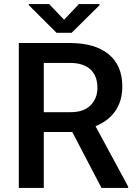

<svg xmlns="http://www.w3.org/2000/svg" viewBox="-20 -922 669 942"><path d="M608.9 0V-6.3L448.7 -302.7C530.3 -335.9 580.1 -400.9 580.1 -497.1C580.1 -566.9 557.6 -619.6 512.7 -656.2C467.3 -692.9 404.3 -710.9 323.7 -710.9H72.3V0H194.8V-274.4H334.5L478 0ZM323.7 -613.3C415.5 -613.3 458 -565.4 458 -491.2C458 -456.5 446.8 -428.2 424.8 -405.8C402.8 -382.8 369.6 -371.6 325.7 -371.6H194.8V-613.3ZM121.1 -901.9V-897L257.3 -761.2H331.5L468.3 -896.5V-901.9H367.2L294.4 -825.2L221.2 -901.9Z"/></svg>

Font: Vazirmatn Medium
Style: Regular
Weight: 500
Designer: Saber Rastikerdar
Foundry: Saber Rastikerdar
Version: Version 33.003